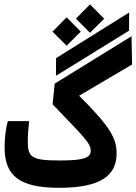

<svg xmlns="http://www.w3.org/2000/svg" viewBox="-20 -874 638 898"><path d="M255.9 4.4C451.2 4.4 525.4 -52.7 525.4 -156.7C525.4 -224.1 499.5 -277.8 350.1 -426.3L597.7 -572.3L595.2 -704.6L235.8 -482.9L226.1 -386.2C374 -231.4 404.3 -204.6 404.3 -168.5C404.3 -134.8 367.7 -123.5 261.2 -123.5C128.4 -123.5 109.9 -137.2 109.9 -212.9C109.9 -238.8 112.3 -271.5 116.2 -307.6H16.6C5.9 -269 1.5 -224.6 1.5 -184.6C1.5 -53.7 68.4 4.4 255.9 4.4ZM241.7 -519.5 583.5 -730.5 584 -815.4 242.2 -602.1ZM291.5 -660.2 357.9 -726.1 291.5 -793 225.6 -726.1ZM400.9 -720.7 467.3 -786.6 400.9 -853.5 335 -786.6Z"/></svg>

Font: Cascadia Code PL SemiBold
Style: Regular
Weight: 600
Monospace: yes
Designer: Aaron Bell
Foundry: Saja Typeworks
Version: Version 2404.023